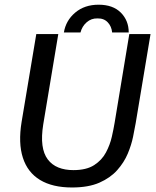

<svg xmlns="http://www.w3.org/2000/svg" viewBox="-20 -797 673 829"><path d="M290.8 12.5Q206.7 12.5 152.9 -20Q99.2 -52.5 78.8 -115.8Q58.3 -179.2 73.3 -270.8L136.7 -650H231.7L166.7 -260Q158.3 -207.5 163.3 -170Q168.3 -132.5 186.2 -108.8Q204.2 -85 232.1 -73.8Q260 -62.5 296.7 -62.5Q353.3 -62.5 386.7 -84.2Q420 -105.8 437.5 -138.8Q455 -171.7 462.9 -206.7Q470.8 -241.7 475 -267.5L538.3 -650H630L565.8 -265Q561.7 -241.7 554.6 -206.7Q547.5 -171.7 531.7 -133.8Q515.8 -95.8 486.2 -62.5Q456.7 -29.2 409.2 -8.3Q361.7 12.5 290.8 12.5ZM255.8 -656.7Q264.2 -708.3 304.6 -742.5Q345 -776.7 405.8 -776.7Q467.5 -776.7 501.7 -742.5Q535.8 -708.3 535.8 -656.7H464.2Q461.7 -683.3 445 -700.8Q428.3 -718.3 400.8 -717.5Q374.2 -718.3 354.2 -700.8Q334.2 -683.3 327.5 -656.7Z"/></svg>

Font: Familjen Grotesk
Style: Italic
Weight: 400
Italic angle: -9.46201°
Designer: Anders Wikstroem, Jonas Baeckman, Matilda Gysing, Kristian Moeller
Foundry: Familjen STHLM AB
Version: Version 2.000